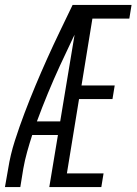

<svg xmlns="http://www.w3.org/2000/svg" viewBox="-21 -755 551 775"><path d="M-1 0 12 -74Q21 -131 39 -187Q57 -243 78 -298.5Q99 -354 122 -409Q145 -464 169.5 -518.5Q194 -573 220 -627Q246 -681 272 -735H300L298 -723L327 -710Q272 -601 221 -490Q170 -379 128 -265H222L213 -210H109Q98 -176 88.5 -142Q79 -108 73 -74L61 0ZM178 0 300 -735H510L501 -680H352L308 -410H442L433 -355H298L249 -55H397L388 0Z"/></svg>

Font: Iosevka Curly Light Oblique
Style: Regular
Weight: 300
Italic angle: -9°
Monospace: yes
Designer: Belleve Invis
Foundry: Belleve Invis
Version: Version 11.1.0; ttfautohint (v1.8.3)